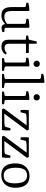

<svg xmlns="http://www.w3.org/2000/svg" viewBox="1104 -1797 703 2951"><g transform="rotate(90 1455.5 -321.5)"><path d="M364 -65Q338 -35 303 -13.5Q268 8 219 8Q149 8 119 -30Q89 -68 89 -146V-344Q89 -364 69 -368L22 -375V-405Q50 -413 81 -417Q112 -421 140 -422L149 -412V-159Q149 -98 166.5 -67.5Q184 -37 236 -37Q270 -37 301 -49.5Q332 -62 357 -89ZM473 -7Q461 -3 442.5 1.5Q424 6 408 6Q376 6 362.5 -15Q349 -36 347 -63V-344Q347 -365 327 -368L269 -376V-406Q298 -414 334 -418Q370 -422 398 -422L407 -412V-64Q407 -51 413 -46Q419 -41 429 -40L473 -36Z M591 -366 526 -373V-403L572 -409Q582 -411 587.5 -415.5Q593 -420 594 -429L616 -534H652V-413H795V-369H652V-121Q652 -72 669 -56Q686 -40 715 -40Q741 -40 761.5 -49.5Q782 -59 796 -75L817 -57Q801 -26 769 -9Q737 8 699 8Q672 8 647 -0.5Q622 -9 606.5 -32Q591 -55 591 -97Z M1001 -63Q1001 -42 1022 -39L1068 -32V0H874V-32L920 -39Q941 -42 941 -62V-344Q941 -365 921 -367L868 -373V-403Q897 -413 930 -417Q963 -421 992 -422L1001 -412ZM1009 -534Q1009 -513 995.5 -499.5Q982 -486 961 -486Q940 -486 926.5 -499.5Q913 -513 913 -534Q913 -555 926.5 -568.5Q940 -582 961 -582Q982 -582 995.5 -568.5Q1009 -555 1009 -534Z M1254 -62Q1254 -42 1274 -39L1330 -31V0H1117V-32L1173 -39Q1194 -42 1194 -61V-576Q1194 -595 1173 -598L1115 -606V-633Q1144 -643 1180 -647.5Q1216 -652 1244 -653L1254 -643Z M1516 -63Q1516 -42 1537 -39L1583 -32V0H1389V-32L1435 -39Q1456 -42 1456 -62V-344Q1456 -365 1436 -367L1383 -373V-403Q1412 -413 1445 -417Q1478 -421 1507 -422L1516 -412ZM1524 -534Q1524 -513 1510.5 -499.5Q1497 -486 1476 -486Q1455 -486 1441.5 -499.5Q1428 -513 1428 -534Q1428 -555 1441.5 -568.5Q1455 -582 1476 -582Q1497 -582 1510.5 -568.5Q1524 -555 1524 -534Z M1916 -392 1923 -379H1815Q1796 -379 1778 -377.5Q1760 -376 1746 -374Q1733 -372 1728 -367Q1723 -362 1721 -351L1706 -286H1671Q1669 -319 1669 -352Q1669 -385 1673 -413H1973L1986 -385L1718 -24L1711 -37H1825Q1848 -37 1867 -37.5Q1886 -38 1905 -41Q1916 -43 1922.5 -47.5Q1929 -52 1932 -62L1952 -132L1985 -127Q1987 -97 1985.5 -63.5Q1984 -30 1979 0H1659L1646 -28Z M2336 -392 2343 -379H2235Q2216 -379 2198 -377.5Q2180 -376 2166 -374Q2153 -372 2148 -367Q2143 -362 2141 -351L2126 -286H2091Q2089 -319 2089 -352Q2089 -385 2093 -413H2393L2406 -385L2138 -24L2131 -37H2245Q2268 -37 2287 -37.5Q2306 -38 2325 -41Q2336 -43 2342.5 -47.5Q2349 -52 2352 -62L2372 -132L2405 -127Q2407 -97 2405.5 -63.5Q2404 -30 2399 0H2079L2066 -28Z M2798 -201Q2798 -254 2787 -296Q2776 -338 2749.5 -362Q2723 -386 2675 -386Q2615 -386 2586.5 -343.5Q2558 -301 2558 -211Q2558 -159 2569 -117Q2580 -75 2607 -51Q2634 -27 2682 -27Q2741 -27 2769.5 -69Q2798 -111 2798 -201ZM2491 -204Q2491 -280 2517.5 -328Q2544 -376 2588 -399.5Q2632 -423 2685 -423Q2751 -423 2790.5 -395Q2830 -367 2848 -318Q2866 -269 2866 -207Q2866 -133 2839.5 -84.5Q2813 -36 2769 -13Q2725 10 2671 10Q2606 10 2566.5 -18Q2527 -46 2509 -94.5Q2491 -143 2491 -204Z"/></g></svg>

Font: Rasa Light
Style: Regular
Weight: 300
Designer: Anna Giedrys (Yrsa+Rasa design), David Brezina (Yrsa art-direction, Rasa art-direction, design)
Foundry: Rosetta Type Foundry
Version: Version 2.004